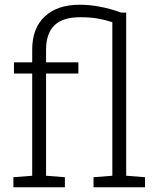

<svg xmlns="http://www.w3.org/2000/svg" viewBox="-20 -792 687 812"><path d="M36.6 0V-42.5L116.2 -48.8V-481H39.1V-528.3H116.2V-582Q116.2 -672.9 169.4 -722.4Q222.7 -772 316.9 -772Q400.4 -772 492.2 -738.8H513.7V-48.8L593.3 -42.5V0H375.5V-42.5L455.1 -48.8V-698.2Q423.8 -708.5 391.6 -713.9Q359.4 -719.2 320.3 -719.2Q245.1 -719.2 210 -684.6Q174.8 -649.9 174.8 -582V-528.3H311.5V-481H174.8V-48.8L254.4 -42.5V0Z"/></svg>

Font: Roboto Slab Light
Style: Regular
Weight: 300
Designer: Google
Version: Version 2.000; ttfautohint (v1.8.1.43-b0c9)